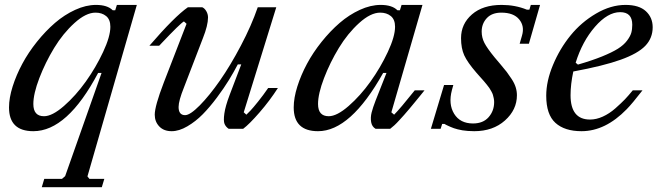

<svg xmlns="http://www.w3.org/2000/svg" viewBox="-20 -530 2713 790"><path d="M234.9 206.1 248 194.8 397.9 -230H383.8Q256.8 9.8 117.2 9.8Q17.1 9.8 17.1 -87.9Q17.1 -127 32 -174.1Q46.9 -221.2 71.8 -267.6Q96.7 -314 132.1 -358.2Q167.5 -402.3 206.3 -435.8Q245.1 -469.2 289.3 -489.5Q333.5 -509.8 375 -509.8Q421.9 -509.8 443.8 -487.8H454.1L460.9 -509.8H543L339.8 195.8L348.1 206.1H409.2L398.9 240.2H151.9L162.1 206.1ZM117.2 -102.1Q117.2 -51.8 161.1 -51.8Q194.8 -51.8 243.2 -94Q291.5 -136.2 333 -194.3Q374.5 -252.4 404.3 -316.2Q434.1 -379.9 434.1 -419.9Q434.1 -449.7 416.7 -463.9Q399.4 -478 373 -478Q333.5 -478 286.4 -435.3Q239.3 -392.6 202.9 -332.8Q166.5 -272.9 141.8 -208.5Q117.2 -144 117.2 -102.1Z M812.5 -500Q822.3 -495.6 829.1 -483.6Q835.9 -471.7 835.9 -458Q835.9 -425.8 814.9 -373L736.8 -169.9Q714.8 -115.2 714.8 -89.8Q714.8 -56.2 741.7 -56.2Q762.2 -56.2 802 -96.4Q841.8 -136.7 885 -198.7Q928.2 -260.7 971.4 -342.8Q1014.6 -424.8 1040.5 -500H1116.7L982.9 -67.9L993.7 -58.1Q999.5 -63.5 1010.3 -74.7Q1021 -85.9 1042 -112.1Q1063 -138.2 1083.5 -168H1123.5Q1090.3 -116.2 1048.1 -67.6Q1005.9 -19 980.5 0H920.9Q908.7 -8.3 903.8 -20.5Q898.9 -32.7 903.1 -62.7Q907.2 -92.8 924.8 -139.2L972.7 -265.1H958.5Q941.9 -233.4 921.9 -200.7Q901.9 -168 872.6 -128.7Q843.3 -89.4 814.2 -59.8Q785.2 -30.3 751 -10.3Q716.8 9.8 686.5 9.8Q653.8 9.8 635.3 -9.8Q616.7 -29.3 616.7 -58.1Q616.7 -93.3 653.8 -189.9L747.6 -432.1L736.8 -441.9Q721.2 -433.1 645 -352.5Q642.6 -350.1 641.4 -348.6Q640.1 -347.2 638.2 -345.2Q636.2 -343.3 634.8 -341.8H594.7Q698.2 -461.9 752.9 -500Z M1525.4 -116.2 1570.3 -230H1556.6Q1422.4 9.8 1288.6 9.8Q1188.5 9.8 1188.5 -87.9Q1188.5 -127 1203.4 -174.1Q1218.3 -221.2 1243.2 -267.6Q1268.1 -314 1303.5 -358.2Q1338.9 -402.3 1377.7 -435.8Q1416.5 -469.2 1460.7 -489.5Q1504.9 -509.8 1546.4 -509.8Q1593.3 -509.8 1615.2 -487.8H1625.5L1632.3 -509.8H1718.3L1590.3 -67.9L1601.6 -58.1Q1626 -82.5 1686.5 -158.2H1726.6Q1723.6 -154.3 1707.5 -134.5Q1691.4 -114.7 1685.5 -107.7Q1679.7 -100.6 1665.3 -83.3Q1650.9 -65.9 1642.8 -57.1Q1634.8 -48.3 1623.3 -35.6Q1611.8 -22.9 1602.8 -14.6Q1593.8 -6.3 1585.4 0H1525.4Q1510.3 -8.8 1507.1 -27.6Q1503.9 -46.4 1509 -66.9Q1514.2 -87.4 1525.4 -116.2ZM1288.6 -102.1Q1288.6 -51.8 1332.5 -51.8Q1366.2 -51.8 1414.6 -94Q1462.9 -136.2 1504.4 -194.3Q1545.9 -252.4 1575.7 -316.2Q1605.5 -379.9 1605.5 -419.9Q1605.5 -449.7 1588.1 -463.9Q1570.8 -478 1544.4 -478Q1504.9 -478 1457.8 -435.3Q1410.6 -392.6 1374.3 -332.8Q1337.9 -272.9 1313.2 -208.5Q1288.6 -144 1288.6 -102.1Z M2156.2 -350.1H2118.2L2127.9 -383.8Q2139.2 -422.4 2116.2 -450.2Q2093.3 -478 2043 -478Q2003.9 -478 1982.9 -455.3Q1961.9 -432.6 1961.9 -399.9Q1961.9 -375.5 1973.1 -353.5Q1984.4 -331.5 2015.1 -293.9Q2021 -286.6 2038.8 -265.9Q2056.6 -245.1 2064.9 -234.1Q2073.2 -223.1 2085 -205.3Q2096.7 -187.5 2101.8 -171.1Q2106.9 -154.8 2106.9 -138.2Q2106.9 -78.1 2057.6 -34.2Q2008.3 9.8 1931.2 9.8Q1918 9.8 1905.3 8.8Q1892.6 7.8 1883.1 6.3Q1873.5 4.9 1863.5 2.2Q1853.5 -0.5 1847.7 -2.4Q1841.8 -4.4 1834 -7.8Q1826.2 -11.2 1823.5 -12.5Q1820.8 -13.7 1814.9 -16.6L1809.1 -20H1799.3L1793 0H1752.9L1807.1 -180.2H1845.2L1839.4 -159.2Q1824.2 -101.6 1848.6 -61.8Q1873 -22 1926.3 -22Q1967.8 -22 1990.5 -47.9Q2013.2 -73.7 2013.2 -109.9Q2013.2 -118.2 2011.5 -126Q2009.8 -133.8 2008.1 -139.9Q2006.3 -146 2001.5 -154.5Q1996.6 -163.1 1993.4 -168Q1990.2 -172.9 1982.4 -182.4Q1974.6 -191.9 1970.7 -196.5Q1966.8 -201.2 1956.1 -212.9Q1945.3 -224.6 1940.9 -230Q1903.3 -273.4 1890.1 -302.5Q1877 -331.5 1877 -373Q1877 -431.6 1921.9 -470.7Q1966.8 -509.8 2043.9 -509.8Q2100.1 -509.8 2147.9 -490.2H2158.2L2164.1 -509.8H2202.1Z M2553.7 -509.8Q2609.4 -509.8 2637.5 -483.9Q2665.5 -458 2665.5 -418Q2665.5 -373 2635 -341.3Q2604.5 -309.6 2533.7 -284.2Q2462.9 -258.8 2338.9 -235.8Q2327.6 -183.1 2327.6 -138.2Q2327.6 -38.1 2407.7 -38.1Q2433.6 -38.1 2460.4 -50.3Q2487.3 -62.5 2512 -84.2Q2536.6 -106 2551.3 -121.3Q2565.9 -136.7 2583.5 -158.2H2623.5Q2581.1 -103.5 2558.6 -80.6Q2470.7 9.8 2372.6 9.8Q2303.2 9.8 2265.4 -24.4Q2227.5 -58.6 2227.5 -136.2Q2227.5 -196.3 2255.4 -262.9Q2283.2 -329.6 2327.4 -384Q2371.6 -438.5 2432.4 -474.1Q2493.2 -509.8 2553.7 -509.8ZM2531.7 -480Q2480.5 -480 2428.2 -419.9Q2376 -359.9 2348.6 -272L2357.9 -264.2Q2415.5 -280.8 2457 -297.6Q2498.5 -314.5 2522.5 -329.6Q2546.4 -344.7 2559.8 -362.5Q2573.2 -380.4 2577.4 -394.8Q2581.5 -409.2 2581.5 -428.2Q2581.5 -480 2531.7 -480Z"/></svg>

Font: Happy Times at the IKOB New Game Plus Edition
Style: Italic
Weight: 400
Italic angle: -16°
Designer: Lucas Le Bihan
Foundry: Lucas Le Bihan
Version: Version 1.000;PS 1.0;hotconv 1.0.88;makeotf.lib2.5.647800